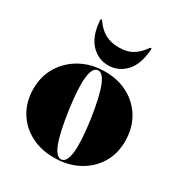

<svg xmlns="http://www.w3.org/2000/svg" viewBox="-160 -773 843 897"><g transform="rotate(30 262.0 -325.0)"><path d="M266 -458Q337.5 -458 392.2 -428Q447 -398 478 -344.8Q509 -291.5 509 -222Q509 -154 476.8 -101.8Q444.5 -49.5 388 -19.8Q331.5 10 258 10Q186.5 10 131.8 -19.5Q77 -49 46 -101.2Q15 -153.5 15 -222Q15 -290 47.8 -343.2Q80.5 -396.5 137.2 -427.2Q194 -458 266 -458ZM294.5 0Q321 -4 327.5 -60Q334 -116 318 -231Q301 -346 280 -398.2Q259 -450.5 231 -446.5Q205 -442 198.8 -386.5Q192.5 -331 208.5 -216Q225 -101 246 -48.5Q267 4 294.5 0ZM261.5 -587.5Q308.5 -587.5 337.8 -605.8Q367 -624 390 -657Q392 -660.5 395 -660.5Q400.5 -660.5 399.5 -653.5Q393 -570 354.5 -530Q316 -490 261.5 -490Q208.5 -490 169.8 -530Q131 -570 124.5 -653.5Q123.5 -660.5 129 -660.5Q132 -660.5 134 -657Q159 -620.5 190.2 -604Q221.5 -587.5 261.5 -587.5Z"/></g></svg>

Font: Fraunces 144pt Black
Style: Regular
Weight: 900
Version: Version 1.000;[0bf87f6ff]